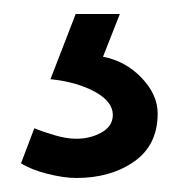

<svg xmlns="http://www.w3.org/2000/svg" viewBox="-20 -33 255 274"><path d="M141 131Q141 147 125 156Q109 165 89 165Q75 165 58 160Q41 155 29 150L10 200Q24 209 47.5 215Q71 221 89 221Q138 221 171.5 197.5Q205 174 205 129Q205 102 182 78Q159 54 127 48L151 -13H88L52 80Q90 84 115.5 98Q141 112 141 131Z"/></svg>

Font: Catamaran
Style: Regular
Weight: 400
Designer: Pria Ravichandran
Version: Version 1.000;PS 001.000;hotconv 1.0.70;makeotf.lib2.5.58329